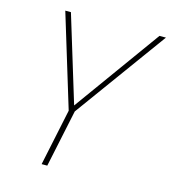

<svg xmlns="http://www.w3.org/2000/svg" viewBox="-107 -801 792 888"><g transform="rotate(15 289.0 -357.0)"><path d="M174 0 231 -271 96 -714H123L249 -301L547 -714H578L259 -275L201 0Z"/></g></svg>

Font: Noto Sans Thin
Style: Italic
Weight: 100
Italic angle: -12°
Designer: Monotype Design Team
Foundry: Monotype Imaging Inc.
Version: Version 2.013; ttfautohint (v1.8.4.7-5d5b)